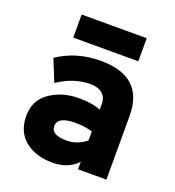

<svg xmlns="http://www.w3.org/2000/svg" viewBox="-130 -801 833 915"><g transform="rotate(20 286.5 -343.5)"><path d="M128 -582V-699H458V-582ZM364 0V-38Q318 12 237 12Q152 12 98.5 -31.5Q45 -75 45 -156Q45 -235 107 -277.5Q169 -320 252 -320Q324 -320 364 -302V-330Q364 -365 342 -383.5Q320 -402 281 -402Q198 -402 117 -348L72 -459Q166 -523 291 -523Q508 -523 508 -323V0ZM265 -110Q319 -110 364 -146V-192Q324 -204 277 -204Q187 -204 187 -155Q187 -110 265 -110Z"/></g></svg>

Font: Overpass Heavy
Style: Regular
Weight: 900
Designer: Delve Withrington, Thomas Jockin
Foundry: Delve Fonts
Version: Version 3.000;DELV;Overpass